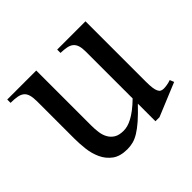

<svg xmlns="http://www.w3.org/2000/svg" viewBox="-118 -585 738 738"><g transform="rotate(-45 250.5 -216.0)"><path d="M365.7 14.6H343.8V-81.1Q315.4 -51.3 294.2 -32.7Q272.9 -14.2 255.6 -3.7Q238.3 6.8 223.1 10.7Q208 14.6 191.9 14.6Q152.8 14.6 129.9 -2.4Q106.9 -19.5 95 -45.7Q83 -71.8 79.6 -102.3Q76.2 -132.8 76.2 -159.7V-359.9Q76.2 -381.8 72.3 -395.5Q68.4 -409.2 59.3 -416.5Q50.3 -423.8 35.6 -426.5Q21 -429.2 0 -429.2V-447.3H157.7V-147.9Q157.7 -128.9 160.2 -110.6Q162.6 -92.3 170.7 -77.9Q178.7 -63.5 193.1 -54.7Q207.5 -45.9 231.9 -45.9Q241.7 -45.9 253.2 -48.8Q264.6 -51.8 278.6 -59.1Q292.5 -66.4 308.6 -78.6Q324.7 -90.8 343.8 -109.4V-363.8Q343.8 -384.3 339.6 -396.7Q335.4 -409.2 326.7 -416.3Q317.9 -423.3 304.2 -426Q290.5 -428.7 271.5 -429.2V-447.3H425.3V-118.7Q425.3 -98.6 427 -85.7Q428.7 -72.8 432.4 -64.9Q436 -57.1 441.7 -54.2Q447.3 -51.3 455.6 -51.3Q462.4 -51.3 473.1 -53Q483.9 -54.7 494.6 -58.6L501.5 -41.5Z"/></g></svg>

Font: Tai Heritage Pro
Style: Regular
Weight: 400
Designer: Faah Baccam, Walt Agee, Victor Gaultney, Annie Olsen
Foundry: SIL International
Version: Version 2.600